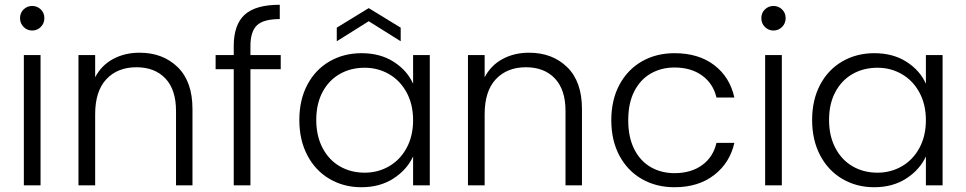

<svg xmlns="http://www.w3.org/2000/svg" viewBox="-20 -777 4052 805"><path d="M64 -701Q64 -723 79 -737.5Q94 -752 115 -752Q136 -752 151 -737.5Q166 -723 166 -701Q166 -679 151 -664Q136 -649 115 -649Q94 -649 79 -664Q64 -679 64 -701ZM150 -546V0H80V-546Z M787 -320V0H718V-312Q718 -401 673.5 -448Q629 -495 552 -495Q473 -495 426 -445Q379 -395 379 -298V0H309V-546H379V-453Q405 -503 454 -529.5Q503 -556 565 -556Q663 -556 725 -495.5Q787 -435 787 -320Z M1157 -487H1030V0H960V-487H884V-546H960V-584Q960 -673 1005.5 -715Q1051 -757 1153 -757V-697Q1085 -697 1057.5 -671Q1030 -645 1030 -584V-546H1157Z M1496 -554Q1574 -554 1630.5 -518Q1687 -482 1712 -426V-546H1782V0H1712V-121Q1686 -65 1629.5 -28.5Q1573 8 1495 8Q1421 8 1361.5 -27Q1302 -62 1268.5 -126Q1235 -190 1235 -274Q1235 -358 1268.5 -421.5Q1302 -485 1361.5 -519.5Q1421 -554 1496 -554ZM1509 -493Q1451 -493 1405 -467Q1359 -441 1332.5 -391.5Q1306 -342 1306 -274Q1306 -207 1332.5 -156.5Q1359 -106 1405 -79.5Q1451 -53 1509 -53Q1565 -53 1611.5 -80Q1658 -107 1685 -157Q1712 -207 1712 -273Q1712 -339 1685 -389Q1658 -439 1611.5 -466Q1565 -493 1509 -493ZM1526 -688 1392 -604V-661L1526 -743L1660 -661V-604Z M2420 -320V0H2351V-312Q2351 -401 2306.5 -448Q2262 -495 2185 -495Q2106 -495 2059 -445Q2012 -395 2012 -298V0H1942V-546H2012V-453Q2038 -503 2087 -529.5Q2136 -556 2198 -556Q2296 -556 2358 -495.5Q2420 -435 2420 -320Z M2808 -554Q2909 -554 2974.5 -504Q3040 -454 3059 -368H2984Q2970 -427 2923.5 -460.5Q2877 -494 2808 -494Q2753 -494 2709 -469Q2665 -444 2639.5 -394.5Q2614 -345 2614 -273Q2614 -201 2639.5 -151Q2665 -101 2709 -76Q2753 -51 2808 -51Q2877 -51 2923.5 -84.5Q2970 -118 2984 -178H3059Q3040 -94 2974 -43Q2908 8 2808 8Q2731 8 2671 -26.5Q2611 -61 2577 -124.5Q2543 -188 2543 -273Q2543 -358 2577 -421.5Q2611 -485 2671 -519.5Q2731 -554 2808 -554Z M3172 -701Q3172 -723 3187 -737.5Q3202 -752 3223 -752Q3244 -752 3259 -737.5Q3274 -723 3274 -701Q3274 -679 3259 -664Q3244 -649 3223 -649Q3202 -649 3187 -664Q3172 -679 3172 -701ZM3258 -546V0H3188V-546Z M3646 -554Q3724 -554 3780.5 -518Q3837 -482 3862 -426V-546H3932V0H3862V-121Q3836 -65 3779.5 -28.5Q3723 8 3645 8Q3571 8 3511.5 -27Q3452 -62 3418.5 -126Q3385 -190 3385 -274Q3385 -358 3418.5 -421.5Q3452 -485 3511.5 -519.5Q3571 -554 3646 -554ZM3659 -493Q3601 -493 3555 -467Q3509 -441 3482.5 -391.5Q3456 -342 3456 -274Q3456 -207 3482.5 -156.5Q3509 -106 3555 -79.5Q3601 -53 3659 -53Q3715 -53 3761.5 -80Q3808 -107 3835 -157Q3862 -207 3862 -273Q3862 -339 3835 -389Q3808 -439 3761.5 -466Q3715 -493 3659 -493Z"/></svg>

Font: Poppins-Tabular Light
Style: Regular
Weight: 300
Designer: Ninad Kale (Devanagari), Jonny Pinhorn (Latin)
Foundry: Indian Type Foundry
Version: Version 4.004